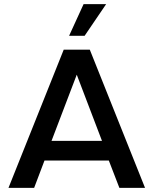

<svg xmlns="http://www.w3.org/2000/svg" viewBox="-20 -908 743 928"><path d="M557 0 506 -132H195L145 0H21L288 -668H414L681 0ZM351 -547 229 -227H473ZM314 -735 384 -888H493L389 -735Z"/></svg>

Font: Gantari SemiBold
Style: Regular
Weight: 600
Designer: Anugrah Pasau
Foundry: Lafontype
Version: Version 1.000; ttfautohint (v1.8.4)